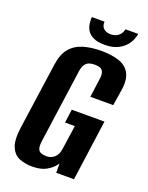

<svg xmlns="http://www.w3.org/2000/svg" viewBox="-140 -801 679 883"><g transform="rotate(20 199.5 -359.0)"><path d="M129 11Q96 11 67.5 0Q39 -11 25 -43.5Q11 -76 20 -141L66 -465Q73 -517 97.5 -546Q122 -575 161 -586.5Q200 -598 248 -598Q297 -598 333 -586.5Q369 -575 386.5 -546Q404 -517 397 -465L384 -382H272L284 -471Q288 -495 283 -507.5Q278 -520 267.5 -524Q257 -528 241 -528Q226 -528 214 -524Q202 -520 193.5 -507.5Q185 -495 182 -471L132 -113Q129 -90 133 -77.5Q137 -65 148.5 -60.5Q160 -56 175 -56Q197 -56 213.5 -70Q230 -84 234 -113L251 -231H203L212 -297H372L331 0H244V-46Q242 -43 240 -40Q238 -37 236 -35Q223 -18 197.5 -3.5Q172 11 129 11ZM251 -629Q216 -629 195 -639.5Q174 -650 165 -665.5Q156 -681 154 -698Q152 -715 153 -729H215Q214 -706 227 -695Q240 -684 260 -684Q281 -684 296.5 -694.5Q312 -705 318 -729H380Q376 -703 361 -680.5Q346 -658 319 -643.5Q292 -629 251 -629Z"/></g></svg>

Font: Alumni Sans Thin
Style: Bold Italic
Weight: 700
Italic angle: -8°
Version: Version 1.016